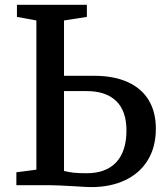

<svg xmlns="http://www.w3.org/2000/svg" viewBox="-20 -763 689 791"><path d="M186.5 0H47.4V-53.2L129.9 -64V-678.7L49.8 -693.4V-743.2H337.9V-693.4L243.7 -678.7V-450.7H368.7Q449.2 -450.7 506.3 -424.8Q563.5 -398.9 592.8 -350.1Q622.1 -301.3 622.1 -232.9Q622.1 -157.2 588.6 -102.8Q555.2 -48.3 494.1 -20Q434.1 7.8 356 7.8Q335.4 7.8 289.1 4.4Q210 0 187 0L187.5 -0.5ZM243.7 -58.6Q264.2 -53.7 283.9 -51.5Q303.7 -49.3 336.9 -49.3Q417 -49.3 459 -94.7Q501 -140.1 501 -225.1Q501 -305.7 458.7 -346.7Q416.5 -387.7 337.4 -387.7H243.7Z"/></svg>

Font: Merriweather
Style: Regular
Weight: 400
Designer: Eben Sorkin
Foundry: Eben Sorkin
Version: Version 1.584; ttfautohint (v1.8.1)